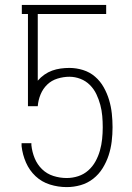

<svg xmlns="http://www.w3.org/2000/svg" viewBox="-20 -755 540 783"><path d="M252 8Q217 8 183.5 -2.5Q150 -13 125 -36.5Q100 -60 86 -92Q72 -124 68 -159V-171H108V-163Q111 -135 121.5 -109.5Q132 -84 151.5 -65Q171 -46 197.5 -37.5Q224 -29 252 -29Q276 -29 299 -36.5Q322 -44 340 -60Q358 -76 369.5 -97Q381 -118 387.5 -141Q394 -164 396.5 -188Q399 -212 399 -236Q399 -259 397 -282Q395 -305 389 -327.5Q383 -350 373 -371Q363 -392 346.5 -408.5Q330 -425 308 -433.5Q286 -442 263 -442Q239 -442 214.5 -434.5Q190 -427 172.5 -410Q155 -393 145.5 -370Q136 -347 134 -322H94V-698H69V-735H413V-698H134V-426Q146 -440 161 -450.5Q176 -461 192.5 -467Q209 -473 227 -475.5Q245 -478 263 -478Q291 -478 318.5 -469.5Q346 -461 367.5 -442.5Q389 -424 403 -399Q417 -374 425 -347Q433 -320 436 -292Q439 -264 439 -236Q439 -207 435.5 -178Q432 -149 423 -121.5Q414 -94 398.5 -69Q383 -44 360 -26Q337 -8 309 0Q281 8 252 8Z"/></svg>

Font: Iosevka Curly Extralight
Style: Regular
Weight: 200
Monospace: yes
Designer: Belleve Invis
Foundry: Belleve Invis
Version: Version 22.1.2; ttfautohint (v1.8.4)